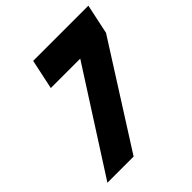

<svg xmlns="http://www.w3.org/2000/svg" viewBox="-189 -835 969 969"><g transform="rotate(-45 295.5 -350.0)"><path d="M214 0 557 -540 591 -700H197L163 -540H373L27 0Z"/></g></svg>

Font: Advent Pro Black
Style: Italic
Weight: 900
Italic angle: -12°
Version: Version 3.000